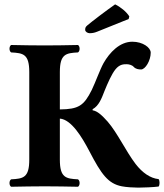

<svg xmlns="http://www.w3.org/2000/svg" viewBox="-20 -853 750 879"><path d="M706 1C712 -5 712 -27 706 -33C668 -37 632 -62 601 -102C556 -161 518 -244 473 -296C448 -324 426 -345 404 -348V-353C433 -369 445 -402 459 -438C473 -472 491 -514 509 -536C528 -559 546 -559 560 -559C569 -559 584 -556 592 -547C601 -537 614 -535 626 -535C645 -535 670 -575 670 -612C670 -635 634 -662 586 -662C528 -662 482 -613 454 -564C437 -533 417 -476 400 -441C364 -369 340 -353 254 -352V-523C254 -606 282 -610 337 -613C347 -619 347 -641 337 -647C297 -646 225 -645 185 -645C145 -645 71 -646 31 -647C21 -641 21 -619 31 -613C86 -610 114 -606 114 -523V-122C114 -39 86 -35 31 -32C21 -26 21 -4 31 2C71 1 145 0 185 0C225 0 297 1 337 2C347 -4 347 -26 337 -32C282 -35 254 -39 254 -122V-310C307 -306 356 -224 389 -161C444 -55 475 -12 538 0C558 4 593 6 613 6C633 6 685 4 706 1ZM507 -833C467 -805 401 -755 380 -737C370 -729 370 -723 370 -716C370 -708 381 -701 390 -701C399 -701 411 -702 425 -708L569 -766L572 -778C559 -799 532 -821 507 -833Z"/></svg>

Font: Libertinus Serif
Style: Bold
Weight: 700
Designer: Philipp H. Poll, Khaled Hosny
Foundry: Caleb Maclennan
Version: Version 7.050;RELEASE